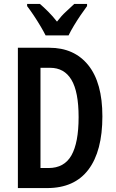

<svg xmlns="http://www.w3.org/2000/svg" viewBox="-20 -957 588 977"><path d="M501 -365Q501 -188 430 -94Q359 0 220 0H71V-714H231Q358 -714 429.5 -625Q501 -536 501 -365ZM380 -361Q380 -490 343.5 -551Q307 -612 235 -612H186V-102H227Q307 -102 343.5 -166.5Q380 -231 380 -361ZM212 -777Q202 -797 186 -824Q170 -851 152 -878Q134 -905 118 -926V-937H183Q201 -922 225 -898Q249 -874 270 -847Q293 -877 314.5 -896.5Q336 -916 358 -937H423V-926Q408 -906 390 -879.5Q372 -853 355.5 -825.5Q339 -798 329 -777Z"/></svg>

Font: Noto Sans Tamil ExtraCondensed SemiBold
Style: Regular
Weight: 600
Width: 2
Designer: Jelle Bosma - Monotype Design Team
Foundry: Monotype Imaging Inc.
Version: Version 2.004; ttfautohint (v1.8.4.7-5d5b)